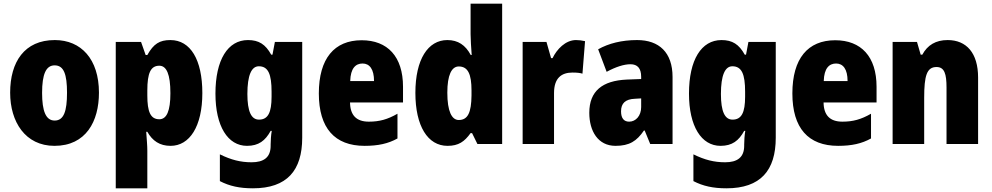

<svg xmlns="http://www.w3.org/2000/svg" viewBox="-20 -780 5371 1040"><path d="M516 -278C516 -460 419 -563 277 -563C112 -563 35 -444 35 -278C35 -120 117 10 275 10C446 10 516 -123 516 -278ZM208 -277C208 -378 229 -426 276 -426C326 -426 343 -377 343 -278C343 -178 326 -127 276 -127C228 -127 208 -179 208 -277Z M903 -563C845 -563 812 -543 778 -482H769L744 -553H607V240H778V36C778 9 775 -23 772 -66H778C806 -17 845 10 904 10C1007 10 1076 -95 1076 -276C1076 -456 1012 -563 903 -563ZM843 -424C882 -424 903 -378 903 -275C903 -179 883 -134 843 -134C795 -134 778 -175 778 -263V-290C778 -384 796 -424 843 -424Z M1323 -563C1214 -563 1147 -456 1147 -273C1147 -96 1214 10 1318 10C1381 10 1417 -18 1446 -71H1452C1448 -49 1446 -17 1446 3V10C1446 73 1408 99 1343 99C1283 99 1232 86 1171 56V201C1223 228 1278 240 1350 240C1535 240 1617 143 1617 -34V-553H1469L1456 -484H1449C1418 -540 1382 -563 1323 -563ZM1382 -421C1433 -421 1451 -378 1451 -283V-256C1451 -171 1432 -132 1383 -132C1341 -132 1320 -176 1320 -271C1320 -372 1342 -421 1382 -421Z M1939 -562C1791 -562 1707 -463 1707 -274C1707 -86 1793 10 1955 10C2028 10 2083 -2 2133 -30V-164C2079 -133 2035 -121 1978 -121C1910 -121 1877 -156 1876 -225H2163V-310C2163 -474 2079 -562 1939 -562ZM1944 -436C1982 -436 2006 -405 2006 -341H1877C1879 -410 1906 -436 1944 -436Z M2404 10C2464 10 2496 -13 2529 -59H2537L2566 0H2700V-760H2529V-595C2529 -566 2532 -525 2535 -482H2530C2501 -536 2461 -563 2403 -563C2298 -563 2230 -458 2230 -277C2230 -97 2297 10 2404 10ZM2465 -130C2427 -130 2403 -177 2403 -278C2403 -373 2426 -420 2465 -420C2515 -420 2534 -378 2534 -290V-263C2533 -170 2514 -130 2465 -130Z M3100 -563C3043 -563 2996 -513 2973 -465H2965L2940 -553H2811V0H2981V-276C2981 -357 3021 -387 3081 -387C3106 -387 3122 -385 3135 -381L3149 -557C3132 -561 3116 -563 3100 -563Z M3431 -563C3348 -563 3277 -545 3220 -513L3266 -391C3316 -418 3360 -432 3395 -432C3433 -432 3453 -410 3453 -364V-352L3375 -349C3243 -343 3172 -287 3172 -169C3172 -70 3219 10 3314 10C3390 10 3429 -16 3468 -73H3472L3502 0H3623V-363C3623 -496 3550 -563 3431 -563ZM3419 -245 3453 -247V-200C3453 -153 3424 -121 3388 -121C3360 -121 3344 -139 3344 -177C3344 -220 3367 -243 3419 -245Z M3888 -563C3779 -563 3712 -456 3712 -273C3712 -96 3779 10 3883 10C3946 10 3982 -18 4011 -71H4017C4013 -49 4011 -17 4011 3V10C4011 73 3973 99 3908 99C3848 99 3797 86 3736 56V201C3788 228 3843 240 3915 240C4100 240 4182 143 4182 -34V-553H4034L4021 -484H4014C3983 -540 3947 -563 3888 -563ZM3947 -421C3998 -421 4016 -378 4016 -283V-256C4016 -171 3997 -132 3948 -132C3906 -132 3885 -176 3885 -271C3885 -372 3907 -421 3947 -421Z M4504 -562C4356 -562 4272 -463 4272 -274C4272 -86 4358 10 4520 10C4593 10 4648 -2 4698 -30V-164C4644 -133 4600 -121 4543 -121C4475 -121 4442 -156 4441 -225H4728V-310C4728 -474 4644 -562 4504 -562ZM4509 -436C4547 -436 4571 -405 4571 -341H4442C4444 -410 4471 -436 4509 -436Z M5113 -563C5049 -563 5004 -536 4976 -484H4967L4947 -553H4815V0H4986V-250C4986 -370 5000 -417 5053 -417C5096 -417 5107 -379 5107 -306V0H5278V-360C5278 -493 5215 -563 5113 -563Z"/></svg>

Font: Noto Sans Sinhala Condensed Black
Style: Regular
Weight: 900
Width: 3
Designer: Jelle Bosma - Monotype Design Team
Foundry: Monotype Imaging Inc.
Version: Version 2.006